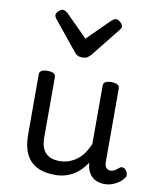

<svg xmlns="http://www.w3.org/2000/svg" viewBox="-93 -918 832 1009"><g transform="rotate(10 322.5 -413.0)"><path d="M269 17Q211 17 172 -3.5Q133 -24 113.5 -64.5Q94 -105 94 -166V-489Q94 -502 104.5 -508.5Q115 -515 136 -515Q158 -515 169 -508.5Q180 -502 180 -489V-166Q180 -131 191 -107Q202 -83 224.5 -71Q247 -59 280 -59Q308 -59 332 -68Q356 -77 375.5 -92.5Q395 -108 410 -130Q425 -152 435 -177V-489Q435 -502 445.5 -508.5Q456 -515 478 -515Q499 -515 510 -508.5Q521 -502 521 -489V-96Q521 -82 525 -73Q529 -64 536.5 -60Q544 -56 553 -56Q562 -56 569.5 -59.5Q577 -63 584.5 -69Q592 -75 599 -80Q607 -86 616.5 -83Q626 -80 634 -69Q639 -62 641 -52Q643 -42 636 -33Q626 -18 610 -6.5Q594 5 575 12Q556 19 536 19Q512 19 494.5 12.5Q477 6 465 -6Q453 -18 446 -34Q439 -50 437 -69L436 -78Q422 -56 404.5 -38.5Q387 -21 366 -8.5Q345 4 320.5 10.5Q296 17 269 17ZM446 -845Q455 -845 468 -833.5Q481 -822 481 -811Q481 -809 480 -805.5Q479 -802 474 -795L347 -636Q341 -630 332 -623Q323 -616 303 -616Q284 -616 275 -623Q266 -630 261 -636L132 -795Q128 -802 127 -805.5Q126 -809 126 -811Q126 -822 138.5 -833.5Q151 -845 161 -845Q167 -845 173 -841.5Q179 -838 186 -833L303 -716L421 -833Q427 -838 433 -841.5Q439 -845 446 -845Z"/></g></svg>

Font: Playwrite US Modern
Style: Regular
Weight: 400
Designer: Veronika Burian, José Scaglione
Foundry: TypeTogether
Version: Version 1.002